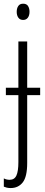

<svg xmlns="http://www.w3.org/2000/svg" viewBox="-26 -749 235 1011"><path d="M62 -686.5Q62 -705.1 70.1 -717.3Q78.1 -729.5 96.2 -729.5Q113.8 -729.5 121.6 -717.3Q129.4 -705.1 129.4 -687Q129.4 -667.5 120.6 -655.8Q111.8 -644 95.7 -644Q79.1 -644 70.6 -656Q62 -668 62 -686.5ZM30.3 241.2Q18.6 241.2 9.5 239Q0.5 236.8 -5.9 233.9V190.4Q8.3 197.8 24.4 197.8Q50.3 197.8 60.5 175Q70.8 152.3 70.8 104.5V-248H4.9V-287.1H70.8V-530.8H117.2V-287.1H185.5V-248H117.2V108.9Q117.2 181.6 93.8 211.4Q70.3 241.2 30.3 241.2Z"/></svg>

Font: Open Sans Condensed Light
Style: Regular
Weight: 300
Width: 3
Designer: Monotype Design Team
Foundry: Monotype Imaging Inc.
Version: Version 3.003; ttfautohint (v1.8.4)